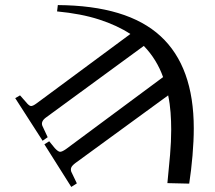

<svg xmlns="http://www.w3.org/2000/svg" viewBox="-20 -552 849 757"><path d="M261 185 155 17 174 5 196 32Q209 46 216.5 46.5Q224 47 240 36L623 -248Q611 -282 592 -313Q573 -344 547 -371L163 -90Q140 -74 147 -56L168 -11L148 3L40 -165L59 -176L82 -150Q94 -135 101.5 -134Q109 -133 125 -145L494 -418Q442 -452 371 -475Q300 -498 205 -507L208 -532Q482 -530 613 -409.5Q744 -289 744 -46Q744 3 739 61.5Q734 120 726 172L640 170Q646 111 650.5 58.5Q655 6 655 -41Q655 -74 652.5 -108.5Q650 -143 643 -176L277 91Q264 101 261 108.5Q258 116 261 125L283 171Z"/></svg>

Font: Literata 72pt Medium
Style: Italic
Weight: 500
Italic angle: -2°
Designer: Latin by Veronika Burian and Jose Scaglione. Greek by Irene Vlachou. Cyrillic by Vera Evstafieva
Foundry: TypeTogether
Version: Version 3.002